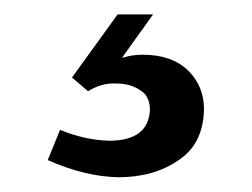

<svg xmlns="http://www.w3.org/2000/svg" viewBox="-20 -18 350 267"><path d="M143.6 2H192.9L149.9 62H151.9Q163.6 58.1 178.7 58.1Q218.8 58.1 241.7 80.1Q263.7 102.1 263.7 133.8Q262.7 182.1 228.5 204.6Q194.3 228.5 144.5 228.5Q97.7 227.5 46.4 204.6L63.5 162.6Q98.1 176.8 131.8 177.7Q186 177.7 188.5 135.3Q188.5 115.2 174.8 107.4Q161.6 98.1 140.6 98.1Q121.1 97.2 102.5 108.9L80.1 89.8Z"/></svg>

Font: Alte DIN 1451 Mittelschrift
Style: Regular
Weight: 400
Designer: Peter Wiegel
Foundry: Peter Wiegel
Version: Version 1.002 September 20, 2019